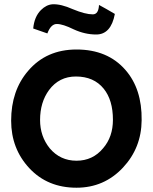

<svg xmlns="http://www.w3.org/2000/svg" viewBox="-20 -866 714 896"><path d="M516 -801Q498 -705 429 -705Q376 -705 324 -729Q273 -754 246 -754Q218 -755 201 -710L135 -733Q140 -788 171 -819Q196 -844 225 -846Q264 -848 320 -823Q378 -799 413 -799Q440 -799 442 -843Q472 -827 516 -801ZM641 -305Q640 -176 554 -84Q466 10 337 10Q202 10 117 -81Q32 -172 32 -303Q32 -443 111 -535Q196 -635 337 -635Q482 -635 565 -540Q643 -451 641 -305ZM507 -307Q507 -399 464 -452Q418 -509 334 -509Q256 -509 209 -446Q167 -389 167 -306Q167 -230 212 -174Q261 -116 337 -116Q413 -116 461 -174Q507 -227 507 -307Z"/></svg>

Font: GFS Neohellenic Rg
Style: Bold
Weight: 700
Designer: Designed by Takis Katsoulidis and George D. Matthiopoulos.
Foundry: Designed by Takis Katsoulidis and George D. Matthiopoulos.
Version: Version 1.0